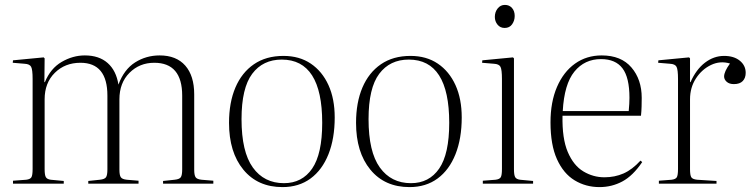

<svg xmlns="http://www.w3.org/2000/svg" viewBox="-20 -749 3079 783"><path d="M33 0V-12L87 -16Q103 -18 108 -26Q113 -34 113 -60V-427Q113 -465 107 -476.5Q101 -488 80 -489L32 -493L33 -503L158 -515L162 -511L161 -414H163Q186 -470 231.5 -496.5Q277 -523 326 -523Q384 -523 419 -492Q454 -461 463 -404Q486 -466 531 -494.5Q576 -523 631 -523Q699 -523 735.5 -481.5Q772 -440 772 -364V-57Q772 -35 777.5 -26.5Q783 -18 802 -16L850 -12V0H645V-11L692 -16Q712 -18 717.5 -26.5Q723 -35 723 -58V-359Q723 -493 609 -493Q549 -493 508 -452Q467 -411 467 -344V-57Q467 -35 472.5 -26.5Q478 -18 497 -16L545 -12V0H340V-11L387 -16Q407 -18 412.5 -26.5Q418 -35 418 -58V-359Q418 -493 308 -493Q245 -493 203.5 -452Q162 -411 162 -344V-59Q162 -35 167 -26.5Q172 -18 187 -16L240 -11V0Z M1132 14Q1031 14 972.5 -57Q914 -128 914 -248Q914 -331 940 -392Q966 -453 1015.5 -487Q1065 -521 1136 -521Q1201 -521 1247.5 -489.5Q1294 -458 1319.5 -402Q1345 -346 1345 -270Q1345 -184 1319.5 -120Q1294 -56 1246.5 -21Q1199 14 1132 14ZM1138 -2Q1212 -2 1253 -61.5Q1294 -121 1294 -248Q1294 -506 1129 -506Q1052 -506 1008.5 -448Q965 -390 965 -263Q965 -130 1011 -66Q1057 -2 1138 -2Z M1650 14Q1549 14 1490.5 -57Q1432 -128 1432 -248Q1432 -331 1458 -392Q1484 -453 1533.5 -487Q1583 -521 1654 -521Q1719 -521 1765.5 -489.5Q1812 -458 1837.5 -402Q1863 -346 1863 -270Q1863 -184 1837.5 -120Q1812 -56 1764.5 -21Q1717 14 1650 14ZM1656 -2Q1730 -2 1771 -61.5Q1812 -121 1812 -248Q1812 -506 1647 -506Q1570 -506 1526.5 -448Q1483 -390 1483 -263Q1483 -130 1529 -66Q1575 -2 1656 -2Z M2038 -635Q2020 -635 2009 -648.5Q1998 -662 1998 -680Q1998 -700 2009.5 -714.5Q2021 -729 2039 -729Q2057 -729 2068 -716.5Q2079 -704 2079 -684Q2079 -665 2068.5 -650Q2058 -635 2038 -635ZM1949 0V-12L2001 -16Q2017 -18 2022 -26Q2027 -34 2027 -60V-427Q2027 -465 2021 -476.5Q2015 -488 1994 -489L1946 -493L1947 -503L2072 -515L2076 -511V-59Q2076 -35 2081 -26.5Q2086 -18 2101 -16L2154 -11V0Z M2425 14Q2369 14 2323.5 -13.5Q2278 -41 2251.5 -99.5Q2225 -158 2225 -250Q2225 -333 2251.5 -394.5Q2278 -456 2325 -489.5Q2372 -523 2434 -523Q2513 -523 2555 -474Q2597 -425 2597 -350Q2597 -335 2596.5 -315.5Q2596 -296 2594 -277H2274Q2272 -184 2295.5 -129Q2319 -74 2359 -50Q2399 -26 2445 -26Q2487 -26 2522.5 -41.5Q2558 -57 2592 -94L2599 -88Q2561 -32 2518 -9Q2475 14 2425 14ZM2275 -296H2544Q2547 -328 2547 -350Q2547 -433 2518.5 -470.5Q2490 -508 2431 -508Q2364 -508 2322.5 -457Q2281 -406 2275 -296Z M2667 0V-12L2719 -16Q2735 -18 2740 -26Q2745 -34 2745 -60V-427Q2745 -465 2739 -476.5Q2733 -488 2712 -489L2664 -493L2665 -503L2790 -515L2794 -511V-414H2796Q2819 -466 2855 -493.5Q2891 -521 2933 -521Q2973 -521 2997 -501.5Q3021 -482 3021 -452Q3021 -431 3009 -418.5Q2997 -406 2973 -406Q2954 -406 2943.5 -415.5Q2933 -425 2933 -437Q2933 -457 2957 -490Q2917 -502 2879.5 -484Q2842 -466 2818 -429Q2794 -392 2794 -344V-59Q2794 -35 2799 -26.5Q2804 -18 2823 -16L2902 -11V0Z"/></svg>

Font: Literata 72pt ExtraLight
Style: Regular
Weight: 200
Designer: Latin by Veronika Burian and Jose Scaglione. Greek by Irene Vlachou. Cyrillic by Vera Evstafieva.
Foundry: TypeTogether
Version: Version 3.002